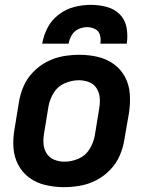

<svg xmlns="http://www.w3.org/2000/svg" viewBox="-20 -764 616 792"><path d="M244 8Q277 8 311 2Q345 -4 377 -20.5Q409 -37 434.5 -63.5Q460 -90 474 -122.5Q488 -155 493 -188L512 -298Q518 -337 515.5 -375.5Q513 -414 496 -446Q479 -478 449.5 -499.5Q420 -521 383 -529.5Q346 -538 307 -538Q274 -538 240 -532Q206 -526 174 -509.5Q142 -493 116.5 -466.5Q91 -440 77 -407.5Q63 -375 58 -342L40 -232Q33 -193 35.5 -155Q38 -117 55 -84.5Q72 -52 101.5 -30.5Q131 -9 168.5 -0.5Q206 8 244 8ZM246 -97Q224 -97 204 -105Q184 -113 172.5 -131Q161 -149 159.5 -171Q158 -193 162 -215L180 -325Q185 -354 201.5 -381Q218 -408 247 -420.5Q276 -433 305 -433Q328 -433 348 -425Q368 -417 379 -399Q390 -381 391.5 -359.5Q393 -338 389 -315L371 -205Q366 -176 349.5 -149Q333 -122 304 -109.5Q275 -97 246 -97ZM154 -584H263Q266 -602 276 -619Q286 -636 303.5 -644Q321 -652 340 -652Q357 -652 372.5 -644Q388 -636 392.5 -619Q397 -602 394 -584H503Q508 -618 502 -650.5Q496 -683 474 -705Q452 -727 420 -735.5Q388 -744 355 -744Q321 -744 287 -735.5Q253 -727 223 -704.5Q193 -682 176.5 -650Q160 -618 154 -584Z"/></svg>

Font: Iosevka Sparkle
Style: Bold Italic
Weight: 700
Italic angle: -9°
Designer: Belleve Invis
Foundry: Belleve Invis
Version: Version 4.5.0; ttfautohint (v1.8.3)